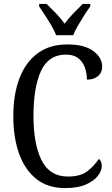

<svg xmlns="http://www.w3.org/2000/svg" viewBox="-20 -951 573 981"><path d="M312 10Q225 10 166.5 -36Q108 -82 78 -164.5Q48 -247 48 -358Q48 -468 79 -550Q110 -632 171.5 -678Q233 -724 324 -724Q411 -724 456.5 -690.5Q502 -657 502 -611Q502 -580 480.5 -562Q459 -544 424 -544Q424 -576 414 -605Q404 -634 380.5 -653Q357 -672 317 -672Q228 -672 189.5 -588.5Q151 -505 151 -358Q151 -215 192.5 -132Q234 -49 327 -49Q391 -49 426 -76Q461 -103 485 -139Q500 -128 500 -103Q500 -79 480.5 -53Q461 -27 419.5 -8.5Q378 10 312 10ZM267 -771Q258 -794 242.5 -820.5Q227 -847 210 -873Q193 -899 180 -918V-931H218Q241 -909 266 -883Q291 -857 310 -830Q330 -857 355 -883Q380 -909 403 -931H441V-918Q427 -899 410.5 -873Q394 -847 378.5 -820.5Q363 -794 354 -771Z"/></svg>

Font: Noto Serif Tamil Condensed
Style: Regular
Weight: 400
Width: 3
Designer: Indian Type Foundry, Tom Grace, and the Monotype Design Team
Foundry: Monotype Imaging Inc.
Version: Version 2.004; ttfautohint (v1.8.4.7-5d5b)